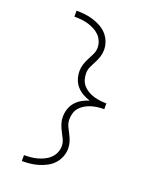

<svg xmlns="http://www.w3.org/2000/svg" viewBox="-176 -932 952 1183"><g transform="rotate(20 300.0 -340.0)"><path d="M116 153V114Q138 114 160 112Q182 110 203.5 104Q225 98 245.5 88Q266 78 282 62.5Q298 47 307 26Q316 5 316 -17Q316 -40 306 -61Q296 -82 285 -102.5Q274 -123 267 -145Q260 -167 260 -189Q260 -216 268 -241Q276 -266 293 -286Q310 -306 333 -319Q356 -332 381 -340Q356 -348 333 -361Q310 -374 293 -394Q276 -414 268 -439Q260 -464 260 -491Q260 -513 267 -535Q274 -557 285 -577.5Q296 -598 306 -619Q316 -640 316 -663Q316 -685 307 -706Q298 -727 282 -742.5Q266 -758 245.5 -768Q225 -778 203.5 -784Q182 -790 160 -792Q138 -794 116 -794V-833Q143 -833 170.5 -830Q198 -827 224.5 -819Q251 -811 276 -797.5Q301 -784 319.5 -763.5Q338 -743 348 -717Q358 -691 358 -663Q358 -640 351 -618Q344 -596 333 -576Q322 -556 312.5 -535Q303 -514 303 -491Q303 -469 309.5 -448.5Q316 -428 330 -412.5Q344 -397 362.5 -386.5Q381 -376 401 -370Q421 -364 442 -361.5Q463 -359 484 -359V-353V-321Q463 -321 442 -318.5Q421 -316 401 -310Q381 -304 362.5 -293.5Q344 -283 330 -267.5Q316 -252 309.5 -231.5Q303 -211 303 -189Q303 -166 312.5 -145Q322 -124 333 -104Q344 -84 351 -62Q358 -40 358 -17Q358 11 348 37Q338 63 319.5 83.5Q301 104 276 117.5Q251 131 224.5 139Q198 147 170.5 150Q143 153 116 153Z"/></g></svg>

Font: Iosevka Curly XLtEx
Style: Regular
Weight: 200
Width: 7
Monospace: yes
Designer: Belleve Invis
Foundry: Belleve Invis
Version: Version 11.1.0; ttfautohint (v1.8.3)